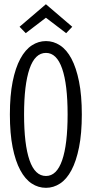

<svg xmlns="http://www.w3.org/2000/svg" viewBox="-20 -878 435 911"><path d="M368.2 -335Q368.2 -244.6 355 -179Q341.8 -113.3 319.1 -70.6Q296.4 -27.8 265.1 -7.3Q233.9 13.2 198.2 13.2Q161.6 13.2 130.4 -7.3Q99.1 -27.8 76.2 -70.6Q53.2 -113.3 40 -179Q26.9 -244.6 26.9 -335Q26.9 -424.8 40 -490.5Q53.2 -556.2 76.4 -599.1Q99.6 -642.1 130.9 -662.6Q162.1 -683.1 198.2 -683.1Q233.9 -683.1 265.1 -662.6Q296.4 -642.1 319.1 -599.4Q341.8 -556.6 355 -491Q368.2 -425.3 368.2 -335ZM300.8 -335Q300.8 -477.5 274.9 -552.2Q249 -627 198.2 -627Q146 -627 120.1 -551.5Q94.2 -476.1 94.2 -335Q94.2 -192.4 120.1 -117.7Q146 -43 198.2 -43Q249 -43 274.9 -117.7Q300.8 -192.4 300.8 -335ZM293.9 -720.7 197.8 -793.9 102.1 -720.7 72.8 -751 197.8 -857.9 322.8 -751Z"/></svg>

Font: Stint Ultra Condensed
Style: Regular
Weight: 400
Width: 1
Designer: Astigmatic (AOETI)
Foundry: Astigmatic (AOETI)
Version: Version 1.000